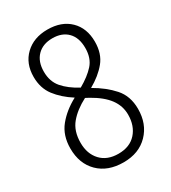

<svg xmlns="http://www.w3.org/2000/svg" viewBox="-180 -817 819 920"><g transform="rotate(-30 229.5 -357.0)"><path d="M230 -724Q308 -724 353.5 -679.5Q399 -635 399 -560Q399 -494 364 -451.5Q329 -409 272 -377Q335 -341 376 -295Q417 -249 417 -178Q417 -95 366 -42.5Q315 10 230 10Q143 10 92 -40.5Q41 -91 41 -175Q41 -247 80 -295Q119 -343 181 -376Q126 -411 93 -454.5Q60 -498 60 -560Q60 -634 107 -679Q154 -724 230 -724ZM230 -676Q177 -676 146 -644.5Q115 -613 115 -557Q115 -503 145.5 -467.5Q176 -432 230 -403Q283 -433 313.5 -467Q344 -501 344 -557Q344 -614 313.5 -645Q283 -676 230 -676ZM97 -174Q97 -113 132 -75.5Q167 -38 229 -38Q292 -38 327 -77Q362 -116 362 -178Q362 -226 333 -265.5Q304 -305 242 -340L223 -350Q165 -320 131 -279.5Q97 -239 97 -174Z"/></g></svg>

Font: Noto Sans Lao Looped Condensed Light
Style: Regular
Weight: 300
Width: 3
Designer: Mark Frömberg, Ben Mitchell
Foundry: The Fontpad Ltd
Version: Version 1.002; ttfautohint (v1.8.4.7-5d5b)